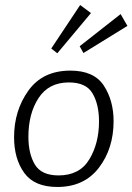

<svg xmlns="http://www.w3.org/2000/svg" viewBox="-20 -734 527 764"><path d="M342 -682 208 -522 184 -541 299 -714ZM487 -631 312 -523 297 -550 460 -678ZM36 -188Q36 -294 93 -373.5Q150 -453 260 -453Q354 -453 393 -393.5Q432 -334 432 -252Q432 -143 373.5 -66.5Q315 10 208 10Q117 10 76.5 -46Q36 -102 36 -188ZM93 -190Q93 -122 119 -79Q145 -36 213 -36Q297 -36 335.5 -100Q374 -164 374 -251Q374 -318 348.5 -362Q323 -406 254 -406Q174 -406 133.5 -344Q93 -282 93 -190Z"/></svg>

Font: Zilla Slab Light
Style: Italic
Weight: 300
Italic angle: -6°
Designer: Typotheque.com
Foundry: Typotheque type foundry
Version: Version 1.1; 2017; ttfautohint (v1.6)